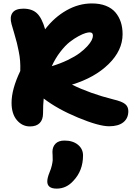

<svg xmlns="http://www.w3.org/2000/svg" viewBox="-20 -777 796 1128"><path d="M155.8 -34.2Q110.8 -34.2 79.3 -71Q47.9 -107.9 47.9 -172.9Q47.9 -252.9 99.1 -359.9Q100.1 -391.1 98.1 -418.5Q96.2 -445.8 89.6 -477.3Q83 -508.8 79.3 -524.4Q75.7 -540 63.7 -580.6Q51.8 -621.1 47.9 -634.8Q36.1 -677.2 53.2 -701.7Q70.3 -726.1 117.2 -726.1Q168 -726.1 197 -699Q226.1 -671.9 245.1 -605Q298.8 -675.3 370.6 -716.1Q442.4 -756.8 520 -756.8Q566.9 -756.8 602.1 -742.9Q637.2 -729 658.2 -704.1Q679.2 -679.2 689.7 -647.2Q700.2 -615.2 700.2 -576.2Q700.2 -481 618.2 -400.6Q536.1 -320.3 402.8 -279.8Q509.8 -227.1 646 -192.9Q696.3 -181.2 715.1 -165.8Q733.9 -150.4 733.9 -124Q733.9 -82 704.6 -58.6Q675.3 -35.2 621.1 -35.2Q561 -35.2 439.2 -85.7Q317.4 -136.2 236.8 -198.2Q232.9 -162.6 232.9 -111.8Q232.9 -74.2 213.4 -54.2Q193.8 -34.2 155.8 -34.2ZM505.9 -586.9Q498 -586.9 482.4 -582.5Q466.8 -578.1 440.9 -564.2Q415 -550.3 388.9 -529.8Q362.8 -509.3 334 -471.9Q305.2 -434.6 284.2 -388.2Q335.4 -403.8 377.9 -424.3Q420.4 -444.8 447 -464.6Q473.6 -484.4 492.2 -504.6Q510.7 -524.9 518.3 -540.3Q525.9 -555.7 525.9 -566.9Q525.9 -577.6 521.2 -582.3Q516.6 -586.9 505.9 -586.9ZM313 331.1Q257.8 331.1 257.8 289.1Q257.8 268.1 271 235.8Q280.3 214.4 284.7 194.3Q289.1 174.3 289.6 164.3Q290 154.3 289.1 137Q288.1 119.6 288.1 115.2Q288.1 85.9 305.9 67.4Q323.7 48.8 358.9 48.8Q407.7 48.8 437.7 73.2Q467.8 97.7 467.8 136.2Q467.8 225.6 411.1 285.2Q370.1 331.1 313 331.1Z"/></svg>

Font: Shantell Sans Bouncy
Style: Regular
Weight: 800
Designer: Stephen Nixon, Anya Danilova, Shantell Martin
Foundry: Arrow Type
Version: Version 1.006;[9816181b4]